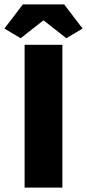

<svg xmlns="http://www.w3.org/2000/svg" viewBox="-40 -854 396 874"><path d="M72 0V-650H244V0ZM54 -680 -20 -724 64 -834H252L336 -724L262 -680L160 -760H156Z"/></svg>

Font: Assistant ExtraBold
Style: Regular
Weight: 800
Designer: Hebrew By Ben Nathan, Latin by Paul Hunt
Version: Version 3.000